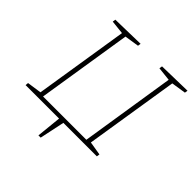

<svg xmlns="http://www.w3.org/2000/svg" viewBox="-220 -866 1204 1204"><g transform="rotate(45 382.0 -263.5)"><path d="M301 166 318 0H21L23 -20L119 -34L218 -658L126 -668L129 -688L348 -693L345 -673L249 -658L149 -27H533L632 -658L540 -668L543 -688L764 -693L761 -673L664 -658L565 -35L656 -20L653 0H356L321 166Z"/></g></svg>

Font: Bitter ExtraLight
Style: Italic
Weight: 200
Italic angle: -9°
Designer: Sol Matas, and Bitter project Authors
Foundry: Sol Matas
Version: Version 2.001